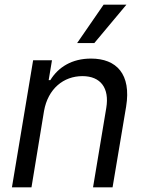

<svg xmlns="http://www.w3.org/2000/svg" viewBox="-20 -804 625 824"><path d="M169 -328.1C186.1 -423.3 252.8 -477.3 333.8 -477.3C411.9 -477.3 450.3 -426.1 436.1 -340.9L379.3 0H463.1L521.3 -346.6C544 -485.8 480.1 -552.6 370.7 -552.6C288.4 -552.6 230.1 -515.6 196 -460.2H188.9L203.1 -545.5H122.2L31.2 0H115.1ZM311.1 -619.3H384.9L522.7 -784.1H424.7Z"/></svg>

Font: Magic Ui Pro
Style: Italic
Weight: 400
Italic angle: -9.39999°
Designer: Stefan Endress, Andreas Faust
Version: Version 1.000;FEAKit 1.0